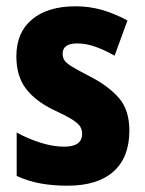

<svg xmlns="http://www.w3.org/2000/svg" viewBox="-20 -580 461 610"><path d="M391 -165Q391 -80 340.5 -35Q290 10 194 10Q149 10 109.5 3Q70 -4 33 -21V-159Q67 -140 107.5 -127Q148 -114 184 -114Q241 -114 241 -155Q241 -167 235 -177.5Q229 -188 209 -200.5Q189 -213 148 -232Q91 -260 61.5 -299.5Q32 -339 32 -401Q32 -477 82 -518.5Q132 -560 220 -560Q264 -560 304 -548.5Q344 -537 385 -515L344 -403Q315 -420 284.5 -431Q254 -442 225 -442Q179 -442 179 -409Q179 -397 185 -388Q191 -379 210 -367.5Q229 -356 268 -336Q324 -307 357.5 -269Q391 -231 391 -165Z"/></svg>

Font: Noto Sans Condensed ExtraBold
Style: Regular
Weight: 800
Width: 3
Designer: Monotype Design Team
Foundry: Monotype Imaging Inc.
Version: Version 2.013; ttfautohint (v1.8.4.7-5d5b)